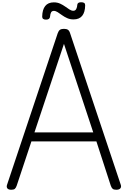

<svg xmlns="http://www.w3.org/2000/svg" viewBox="-20 -1677 1140 1711"><path d="M81 14Q55 14 45.5 1.5Q36 -11 43 -31L494 -1380Q502 -1403 514.5 -1411.5Q527 -1420 550 -1420Q573 -1420 585.5 -1411.5Q598 -1403 605 -1380L1056 -31Q1063 -11 1052.5 1.5Q1042 14 1016 14Q994 14 984 5.5Q974 -3 967 -23L839 -417H260L129 -23Q122 -3 112.5 5.5Q103 14 81 14ZM287 -497H811L550 -1286ZM390 -1502Q356 -1502 356 -1529Q357 -1591 383 -1623.5Q409 -1656 460 -1656Q491 -1656 516 -1644.5Q541 -1633 561 -1618.5Q581 -1604 599 -1592.5Q617 -1581 634 -1581Q651 -1581 659.5 -1597Q668 -1613 669 -1636Q672 -1657 703 -1657Q722 -1657 730.5 -1650.5Q739 -1644 739 -1630Q738 -1567 712 -1535.5Q686 -1504 635 -1504Q604 -1504 578.5 -1515.5Q553 -1527 532.5 -1542Q512 -1557 494 -1568.5Q476 -1580 460 -1580Q443 -1580 435.5 -1567Q428 -1554 426 -1529Q425 -1516 416 -1509Q407 -1502 390 -1502Z"/></svg>

Font: Playwrite BE WAL
Style: Regular
Weight: 400
Designer: Veronika Burian, José Scaglione
Foundry: TypeTogether
Version: Version 1.002